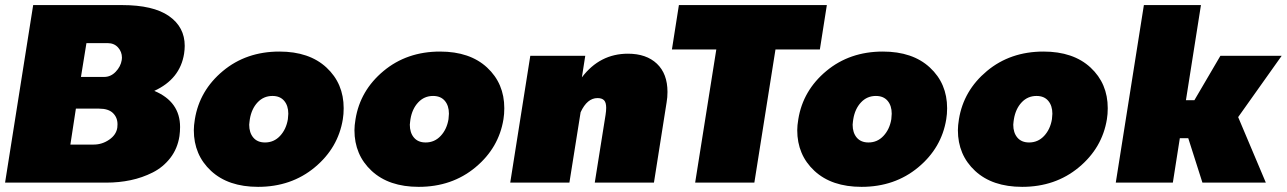

<svg xmlns="http://www.w3.org/2000/svg" viewBox="-20 -720 5073 757"><path d="M0 0 110.8 -700H460.8Q584.2 -700 646.2 -656.7Q708.3 -613.3 708.3 -539.2Q708.3 -525 705.8 -508.3Q690 -408.3 588.3 -361.7Q690 -319.2 690 -219.2Q690 -201.7 687.5 -183.3Q680 -134.2 651.7 -97.5Q623.3 -60.8 582.1 -40Q540.8 -19.2 495 -9.6Q449.2 0 400 0ZM257.5 -150H349.2Q382.5 -150 410.4 -169.2Q438.3 -188.3 442.5 -216.7Q443.3 -220.8 443.3 -230Q443.3 -256.7 425.4 -274.2Q407.5 -291.7 370.8 -291.7H279.2ZM299.2 -416.7H390.8Q416.7 -416.7 436.2 -437.1Q455.8 -457.5 460 -483.3Q460.8 -486.7 460.8 -492.5Q460.8 -515.8 445.4 -532.9Q430 -550 404.2 -550H320.8Z M744.2 -206.7Q744.2 -225 748.3 -250Q766.7 -363.3 858.8 -440Q950.8 -516.7 1081.7 -516.7Q1199.2 -516.7 1267.1 -453.8Q1335 -390.8 1335 -293.3Q1335 -270 1331.7 -250Q1313.3 -136.7 1220.8 -60Q1128.3 16.7 997.5 16.7Q880 16.7 812.1 -46.2Q744.2 -109.2 744.2 -206.7ZM962.5 -228.3Q962.5 -196.7 978.8 -177.5Q995 -158.3 1025 -158.3Q1060 -158.3 1084.2 -184.2Q1108.3 -210 1115 -250Q1116.7 -265 1116.7 -271.7Q1116.7 -303.3 1100.4 -322.5Q1084.2 -341.7 1054.2 -341.7Q1019.2 -341.7 995.4 -316.2Q971.7 -290.8 965 -250Q965 -249.2 963.8 -240.8Q962.5 -232.5 962.5 -228.3Z M1377.5 -206.7Q1377.5 -225 1381.7 -250Q1400 -363.3 1492.1 -440Q1584.2 -516.7 1715 -516.7Q1832.5 -516.7 1900.4 -453.8Q1968.3 -390.8 1968.3 -293.3Q1968.3 -270 1965 -250Q1946.7 -136.7 1854.2 -60Q1761.7 16.7 1630.8 16.7Q1513.3 16.7 1445.4 -46.2Q1377.5 -109.2 1377.5 -206.7ZM1595.8 -228.3Q1595.8 -196.7 1612.1 -177.5Q1628.3 -158.3 1658.3 -158.3Q1693.3 -158.3 1717.5 -184.2Q1741.7 -210 1748.3 -250Q1750 -265 1750 -271.7Q1750 -303.3 1733.8 -322.5Q1717.5 -341.7 1687.5 -341.7Q1652.5 -341.7 1628.8 -316.2Q1605 -290.8 1598.3 -250Q1598.3 -249.2 1597.1 -240.8Q1595.8 -232.5 1595.8 -228.3Z M1991.7 0 2070.8 -500H2287.5L2274.2 -415Q2345 -508.3 2455.8 -508.3Q2528.3 -508.3 2570 -468.8Q2611.7 -429.2 2611.7 -357.5Q2611.7 -335.8 2608.3 -316.7L2558.3 0H2325L2367.5 -266.7Q2370 -282.5 2370 -295Q2370 -315.8 2361.7 -324.6Q2353.3 -333.3 2335.8 -333.3Q2295 -333.3 2269.2 -277.5L2225 0Z M2629.2 -525 2656.7 -700H3240L3212.5 -525H3037.5L2954.2 0H2720.8L2804.2 -525Z M3123.3 -206.7Q3123.3 -225 3127.5 -250Q3145.8 -363.3 3237.9 -440Q3330 -516.7 3460.8 -516.7Q3578.3 -516.7 3646.2 -453.8Q3714.2 -390.8 3714.2 -293.3Q3714.2 -270 3710.8 -250Q3692.5 -136.7 3600 -60Q3507.5 16.7 3376.7 16.7Q3259.2 16.7 3191.2 -46.2Q3123.3 -109.2 3123.3 -206.7ZM3341.7 -228.3Q3341.7 -196.7 3357.9 -177.5Q3374.2 -158.3 3404.2 -158.3Q3439.2 -158.3 3463.3 -184.2Q3487.5 -210 3494.2 -250Q3495.8 -265 3495.8 -271.7Q3495.8 -303.3 3479.6 -322.5Q3463.3 -341.7 3433.3 -341.7Q3398.3 -341.7 3374.6 -316.2Q3350.8 -290.8 3344.2 -250Q3344.2 -249.2 3342.9 -240.8Q3341.7 -232.5 3341.7 -228.3Z M3756.7 -206.7Q3756.7 -225 3760.8 -250Q3779.2 -363.3 3871.2 -440Q3963.3 -516.7 4094.2 -516.7Q4211.7 -516.7 4279.6 -453.8Q4347.5 -390.8 4347.5 -293.3Q4347.5 -270 4344.2 -250Q4325.8 -136.7 4233.3 -60Q4140.8 16.7 4010 16.7Q3892.5 16.7 3824.6 -46.2Q3756.7 -109.2 3756.7 -206.7ZM3975 -228.3Q3975 -196.7 3991.2 -177.5Q4007.5 -158.3 4037.5 -158.3Q4072.5 -158.3 4096.7 -184.2Q4120.8 -210 4127.5 -250Q4129.2 -265 4129.2 -271.7Q4129.2 -303.3 4112.9 -322.5Q4096.7 -341.7 4066.7 -341.7Q4031.7 -341.7 4007.9 -316.2Q3984.2 -290.8 3977.5 -250Q3977.5 -249.2 3976.2 -240.8Q3975 -232.5 3975 -228.3Z M4379.2 0 4490 -700H4715L4655.8 -325H4689.2L4791.7 -500H5033.3L4861.7 -258.3L4970.8 0H4720.8L4665 -175H4631.7L4604.2 0Z"/></svg>

Font: BoonTook
Style: Italic
Weight: 400
Italic angle: -9°
Designer: Sungsit Sawaiwan
Foundry: FontUni
Version: Version 3.0